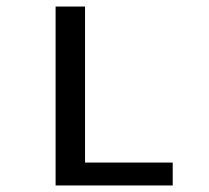

<svg xmlns="http://www.w3.org/2000/svg" viewBox="-20 -567 640 587"><path d="M150 -547H240V-70H508V0H150Z"/></svg>

Font: PlemolJP35 Console
Style: Regular
Weight: 400
Version: v2.0.3; ttfautohint (v1.8.4.7-5d5b-dirty) -l 6 -r 45 -G 200 